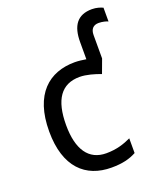

<svg xmlns="http://www.w3.org/2000/svg" viewBox="-143 -856 801 956"><g transform="rotate(-20 258.0 -377.5)"><path d="M282 10C340 10 379 0 414 -19V-97C378 -80 337 -66 282 -66C189 -66 141 -137 141 -266C141 -400 188 -469 286 -469C321 -469 365 -456 396 -444L423 -517V-641C423 -673 439 -689 467 -689C488 -689 508 -683 516 -679V-752C503 -758 483 -765 459 -765C381 -765 348 -717 348 -631V-540C329 -543 308 -546 288 -546C152 -546 51 -463 51 -265C51 -75 146 10 282 10Z"/></g></svg>

Font: Noto Sans Thai
Style: Regular
Weight: 400
Designer: Monotype Design Team
Foundry: Monotype Imaging Inc.
Version: Version 1.901